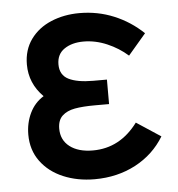

<svg xmlns="http://www.w3.org/2000/svg" viewBox="-46 -598 607 656"><g transform="rotate(-5 258.0 -270.0)"><path d="M492.5 -111Q456.5 -51.5 393.8 -18.2Q331 15 253 15Q194 15 145.5 -5.5Q97 -26 68.5 -64.8Q40 -103.5 40 -156.5Q40 -196.5 56.2 -230.2Q72.5 -264 103.5 -283Q56 -330.5 56 -395.5Q56 -445.5 82.2 -481.8Q108.5 -518 152.8 -536.5Q197 -555 250 -555Q312.5 -555 368 -532Q423.5 -509 467.5 -467L406.5 -395.5Q375.5 -423 335.8 -440Q296 -457 255.5 -457Q215.5 -457 189.5 -439.2Q163.5 -421.5 163.5 -386.5Q163.5 -350 193 -335.2Q222.5 -320.5 276.5 -320.5H324V-236.5H276Q233.5 -236.5 206.2 -231.5Q179 -226.5 163 -211.5Q147 -196.5 147 -167.5Q147 -128.5 176.2 -106Q205.5 -83.5 255.5 -83.5Q348.5 -83.5 409.5 -165.5Z"/></g></svg>

Font: Hauora SemiBold
Style: Regular
Weight: 600
Designer: Wayne Shih
Foundry: WCYS
Version: Version 1.001